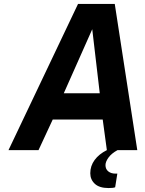

<svg xmlns="http://www.w3.org/2000/svg" viewBox="-20 -760 736 972"><path d="M375 -740H561L675 0H521L500 -155H247L175 0H23ZM485 -288 447 -612 303 -288ZM437 117Q437 80 459 50Q481 20 521 0H575Q544 17 529 38Q514 59 514 76Q514 96 528 107.5Q542 119 565 119H574L563 188Q554 192 530 192Q483 192 460 170.5Q437 149 437 117Z"/></svg>

Font: Exo
Style: Bold Italic
Weight: 700
Italic angle: -9°
Designer: Natanael Gama
Foundry: Natanael Gama
Version: Version 1.500; ttfautohint (v1.6)